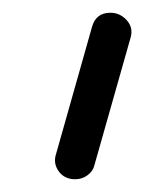

<svg xmlns="http://www.w3.org/2000/svg" viewBox="-20 -105 226 301"><path d="M124 -62Q130 -85 153 -85Q168 -85 178.5 -73.5Q189 -62 185 -47L128 154Q126 163 117.5 169.5Q109 176 98 176Q81 176 72 163.5Q63 151 68 136Z"/></svg>

Font: VDS
Style: Thin Italic
Weight: 100
Width: 0
Designer: artmaker
Foundry: artmaker
Version: Version 1.000 2012 initial release